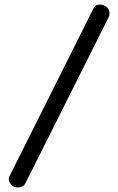

<svg xmlns="http://www.w3.org/2000/svg" viewBox="-20 -790 521 845"><path d="M58 35Q41 35 30 23.5Q19 12 19 -2Q19 -10 23 -17L391 -752Q399 -770 420 -770Q435 -770 448.5 -759.5Q462 -749 462 -732Q462 -723 459 -716L92 16Q88 25 78.5 30Q69 35 58 35Z"/></svg>

Font: Dosis SemiBold
Style: Regular
Weight: 600
Designer: EdgarTolentino, PabloImpallari, IginoMarini
Foundry: EdgarTolentino, PabloImpallari, IginoMarini
Version: Version 3.001; ttfautohint (v1.8.2)